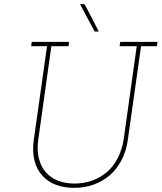

<svg xmlns="http://www.w3.org/2000/svg" viewBox="-20 -903 784 931"><path d="M134 -700 131 -679H208L144 -226Q136 -169 147 -125Q158 -81 185 -52Q211 -22 251 -7Q291 8 340 8Q388 8 431.5 -7Q475 -22 511 -52Q545 -81 568.5 -125Q592 -169 600 -226L664 -679H741L744 -700H563L560 -679H643L580 -229Q572 -177 551 -136.5Q530 -96 499 -69Q466 -41 426 -27Q386 -13 342 -13Q297 -13 261 -27Q225 -41 201 -69Q178 -96 168 -136.5Q158 -177 166 -229L229 -679H312L315 -700ZM390 -883H368Q386 -850 403.5 -816.5Q421 -783 439 -750H459Q442 -783 425 -816.5Q408 -850 390 -883Z"/></svg>

Font: Josefin Slab Thin ExtraLight
Style: Italic
Weight: 250
Italic angle: -12°
Version: Version 2.000